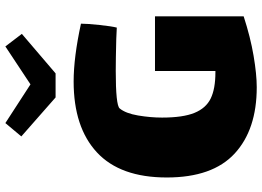

<svg xmlns="http://www.w3.org/2000/svg" viewBox="-154 -800 1001 734"><g transform="rotate(-90 347.0 -432.5)"><path d="M652 -341V-2Q572 24 501 36Q430 48 381 48Q219 48 127.5 -36.5Q36 -121 36 -296Q36 -474 132 -563Q228 -652 403 -652Q495 -652 624 -624Q624 -600 619 -553Q614 -506 609 -487L566 -489Q488 -491 444 -491Q312 -491 300 -476Q281 -453 273 -405.5Q265 -358 265 -314Q265 -234 283 -190Q301 -146 338 -128Q375 -110 438 -110H443V-341ZM585 -850 434 -721H342L193 -852L244 -913L392 -817L537 -913Z"/></g></svg>

Font: Lalezar
Style: Regular
Weight: 400
Designer: Borna Izadpanah
Foundry: Borna Izadpanah
Version: Version 1.003;November 28, 2018;FontCreator 11.5.0.2421 64-b